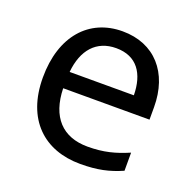

<svg xmlns="http://www.w3.org/2000/svg" viewBox="-104 -651 771 767"><g transform="rotate(20 282.0 -268.0)"><path d="M292 -546C150 -546 55 -440 55 -264C55 -85 160 10 313 10C386 10 434 -1 489 -25V-102C433 -78 385 -65 317 -65C210 -65 149 -130 146 -251H513V-304C513 -450 429 -546 292 -546ZM291 -474C380 -474 420 -412 421 -321H148C157 -417 207 -474 291 -474Z"/></g></svg>

Font: Noto Sans Caucasian Albanian
Style: Regular
Weight: 400
Designer: Monotype Design Team
Foundry: Monotype Imaging Inc.
Version: Version 2.005